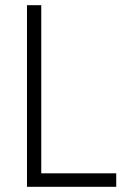

<svg xmlns="http://www.w3.org/2000/svg" viewBox="-20 -720 482 740"><path d="M84 -700H139V-52H428V0H84Z"/></svg>

Font: Renner* Light
Style: Light
Weight: 300
Version: Version 003.000 ; ttfautohint (v0.97) -l 8 -r 50 -G 200 -x 1